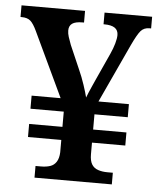

<svg xmlns="http://www.w3.org/2000/svg" viewBox="-52 -759 666 804"><g transform="rotate(5 281.5 -357.0)"><path d="M123 0V-49H146Q168 -49 184.5 -54.5Q201 -60 210.5 -75Q220 -90 221 -115V-167H81V-222H221V-286H81V-341H203L75 -612Q61 -642 48 -653.5Q35 -665 11 -665H6V-714H273V-665H266Q237 -665 223.5 -655.5Q210 -646 210 -626Q210 -614 214.5 -599.5Q219 -585 226 -567L269 -468Q283 -437 293.5 -405Q304 -373 309 -353Q312 -361 317.5 -374.5Q323 -388 330 -403Q337 -418 343 -432L394 -544Q405 -568 411 -589.5Q417 -611 417 -625Q417 -645 402.5 -655Q388 -665 358 -665H355V-714H555V-665H548Q525 -665 511.5 -649.5Q498 -634 476 -587L362 -341H490V-286H350V-222H490V-167H350V-118Q350 -91 359 -76Q368 -61 385.5 -55Q403 -49 425 -49H448V0Z"/></g></svg>

Font: Noto Serif Khmer SemiBold
Style: Regular
Weight: 600
Version: Version 2.003